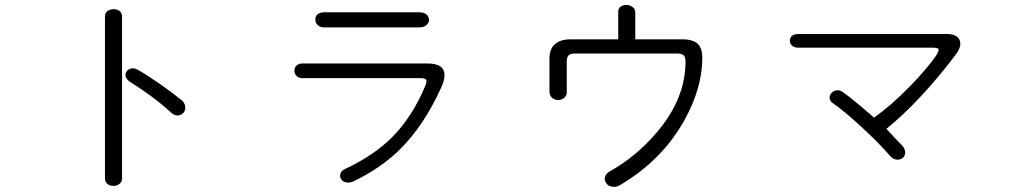

<svg xmlns="http://www.w3.org/2000/svg" viewBox="-20 -768 4040 769"><path d="M400.4 -702.1V-53.7Q400.4 -40 410.2 -31.2Q419.9 -23.4 434.6 -23.4Q448.2 -23.4 458 -31.2Q468.8 -39.1 468.8 -52.7V-702.1Q468.8 -716.8 458 -724.6Q448.2 -731.4 434.6 -731.4Q419.9 -730.5 410.2 -723.6Q400.4 -715.8 400.4 -702.1ZM534.2 -487.3Q519.5 -496.1 506.8 -494.1Q494.1 -491.2 487.3 -482.4Q480.5 -472.7 483.4 -460.9Q487.3 -449.2 502 -439.5Q543.9 -413.1 584 -383.8Q628.9 -350.6 666 -316.4Q678.7 -304.7 692.4 -305.7Q706.1 -306.6 714.8 -316.4Q723.6 -327.1 721.7 -340.8Q720.7 -355.5 707 -367.2Q672.9 -394.5 628.9 -425.8Q576.2 -462.9 534.2 -487.3Z M1279.3 -718.8Q1260.7 -718.8 1251 -710Q1242.2 -701.2 1243.2 -688.5Q1243.2 -676.8 1252 -668Q1261.7 -658.2 1278.3 -658.2H1659.2Q1677.7 -658.2 1688.5 -668Q1698.2 -676.8 1698.2 -688.5Q1698.2 -701.2 1688.5 -710Q1677.7 -718.8 1659.2 -718.8ZM1190.4 -513.7Q1175.8 -513.7 1167 -504.9Q1159.2 -497.1 1159.2 -484.4Q1159.2 -472.7 1167 -464.8Q1175.8 -455.1 1190.4 -455.1H1662.1Q1682.6 -455.1 1686.5 -449.2Q1690.4 -442.4 1683.6 -424.8Q1630.9 -298.8 1549.8 -217.8Q1477.5 -145.5 1363.3 -91.8Q1347.7 -85 1343.8 -73.2Q1339.8 -61.5 1345.7 -51.8Q1351.6 -41 1364.3 -38.1Q1377.9 -34.2 1394.5 -41Q1502.9 -92.8 1579.1 -167Q1679.7 -265.6 1750 -423.8Q1768.6 -468.8 1753.9 -491.2Q1740.2 -513.7 1691.4 -513.7Z M2456.1 -718.8V-610.4H2263.7Q2222.7 -610.4 2200.2 -588.9Q2180.7 -569.3 2180.7 -534.2V-401.4Q2180.7 -385.7 2191.4 -376Q2200.2 -368.2 2214.8 -367.2Q2228.5 -367.2 2238.3 -375Q2250 -383.8 2250 -397.5V-520.5Q2250 -537.1 2255.9 -544.9Q2263.7 -553.7 2282.2 -553.7H2690.4Q2710 -553.7 2717.8 -546.9Q2725.6 -540 2725.6 -520.5Q2725.6 -372.1 2609.4 -236.3Q2527.3 -140.6 2424.8 -83Q2407.2 -74.2 2403.3 -59.6Q2399.4 -46.9 2408.2 -34.2Q2416 -22.5 2430.7 -20.5Q2446.3 -16.6 2462.9 -26.4Q2634.8 -127.9 2723.6 -291Q2793 -418 2793 -537.1Q2793 -573.2 2775.4 -591.8Q2755.9 -610.4 2714.8 -610.4H2524.4V-718.8Q2524.4 -732.4 2512.7 -740.2Q2502.9 -748 2489.3 -748Q2474.6 -748 2465.8 -741.2Q2455.1 -733.4 2456.1 -718.8Z M3176.8 -631.8Q3161.1 -631.8 3151.4 -624Q3143.6 -616.2 3143.6 -604.5Q3143.6 -593.8 3151.4 -585.9Q3161.1 -577.1 3176.8 -577.1H3714.8Q3734.4 -577.1 3738.3 -572.3Q3742.2 -566.4 3730.5 -546.9Q3693.4 -493.2 3625 -422.9Q3548.8 -344.7 3480.5 -296.9L3465.8 -309.6Q3433.6 -337.9 3414.1 -353.5Q3381.8 -380.9 3355.5 -399.4Q3342.8 -408.2 3330.1 -406.2Q3317.4 -404.3 3309.6 -394.5Q3301.8 -385.7 3302.7 -375Q3303.7 -363.3 3316.4 -354.5Q3372.1 -314.5 3438.5 -252Q3501 -194.3 3544.9 -143.6Q3555.7 -130.9 3570.3 -128.9Q3584 -127 3594.7 -134.8Q3604.5 -142.6 3605.5 -155.3Q3606.4 -169.9 3593.8 -184.6Q3581.1 -197.3 3565.4 -213.9Q3546.9 -233.4 3530.3 -252Q3594.7 -303.7 3668 -381.8Q3741.2 -460.9 3807.6 -548.8Q3834 -584 3823.2 -608.4Q3811.5 -631.8 3771.5 -631.8Z"/></svg>

Font: Gulim
Style: Regular
Weight: 400
Version: Version 2.21